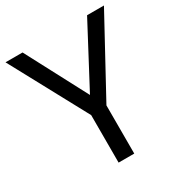

<svg xmlns="http://www.w3.org/2000/svg" viewBox="-168 -835 902 956"><g transform="rotate(-30 283.0 -357.0)"><path d="M283 -363 469 -714H566L328 -277V0H238V-273L0 -714H98Z"/></g></svg>

Font: Noto Sans IKEA
Style: Regular
Weight: 400
Designer: Monotype Design Team
Foundry: Monotype Imaging Inc.
Version: Version 2.001